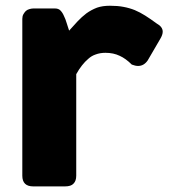

<svg xmlns="http://www.w3.org/2000/svg" viewBox="-20 -665 615 685"><path d="M59.6 -597.7Q59.6 -607.4 63.5 -614.3Q67.4 -621.1 72.3 -626Q78.1 -630.9 85.9 -632.8Q92.8 -634.8 99.6 -634.8Q125 -634.8 175.8 -634.8Q188.5 -634.8 195.3 -627.9Q203.1 -620.1 208 -608.4Q213.9 -596.7 217.8 -583Q221.7 -569.3 226.6 -555.7Q242.2 -572.3 256.8 -588.9Q271.5 -604.5 288.1 -617.2Q305.7 -629.9 326.2 -637.7Q345.7 -644.5 372.1 -644.5Q399.4 -644.5 419.9 -640.6Q441.4 -636.7 460.9 -628.9Q479.5 -621.1 498 -609.4Q516.6 -597.7 539.1 -581.1Q560.5 -569.3 560.5 -551.8Q560.5 -541 551.8 -526.4Q537.1 -501 506.8 -449.2Q493.2 -429.7 472.7 -429.7Q462.9 -429.7 450.2 -434.6Q428.7 -456.1 407.2 -465.8Q384.8 -476.6 356.4 -476.6Q336.9 -476.6 321.3 -470.7Q306.6 -465.8 294.9 -455.1Q283.2 -445.3 272.5 -431.6Q261.7 -418 252 -400.4Q252 -280.3 252 -38.1Q252 -19.5 242.2 -9.8Q233.4 0 211.9 0Q173.8 0 98.6 0Q59.6 0 59.6 -38.1Q59.6 -224.6 59.6 -597.7Z"/></svg>

Font: Cocogoose
Style: Regular
Weight: 400
Designer: Cosimo Lorenzo Pancini
Version: Version 1.000